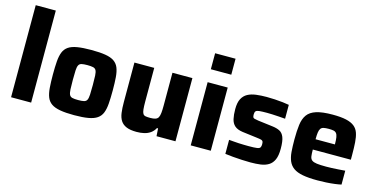

<svg xmlns="http://www.w3.org/2000/svg" viewBox="-74 -1116 2941 1497"><g transform="rotate(15 1396.5 -367.5)"><path d="M62 0V-743H224V0Z M572 8Q504 8 459 0Q414 -8 388 -26Q362 -44 350 -74Q338 -104 334.5 -149Q331 -194 331 -256Q331 -318 334.5 -362.5Q338 -407 350 -437Q362 -467 388 -485Q414 -503 459 -510.5Q504 -518 572 -518Q641 -518 686 -510.5Q731 -503 757 -485Q783 -467 795 -437Q807 -407 810.5 -362.5Q814 -318 814 -256Q814 -194 810.5 -149Q807 -104 795 -74Q783 -44 757 -26Q731 -8 686 0Q641 8 572 8ZM572 -114Q602 -114 619 -118Q636 -122 643 -136Q650 -150 651.5 -179Q653 -208 653 -256Q653 -304 651.5 -332Q650 -360 643 -374Q636 -388 619 -392Q602 -396 572 -396Q542 -396 525.5 -392Q509 -388 502 -374Q495 -360 493.5 -332Q492 -304 492 -256Q492 -208 493.5 -179Q495 -150 502 -136Q509 -122 525.5 -118Q542 -114 572 -114Z M1076 8Q1025 8 994 -5Q963 -18 947 -43Q931 -68 926 -105Q921 -142 921 -191V-510H1081V-240Q1081 -199 1083.5 -175.5Q1086 -152 1093 -141Q1100 -130 1114 -127.5Q1128 -125 1152 -125Q1178 -125 1193.5 -130.5Q1209 -136 1216 -149Q1223 -162 1225.5 -185.5Q1228 -209 1228 -244V-510H1389V0H1236L1232 -62H1223Q1209 -36 1187 -20.5Q1165 -5 1137 1.5Q1109 8 1076 8Z M1510 -614V-743H1675V-614ZM1512 0V-510H1674V0Z M1996 8Q1964 8 1926.5 6Q1889 4 1853.5 1Q1818 -2 1790 -6V-119Q1806 -118 1826.5 -116Q1847 -114 1869 -113Q1891 -112 1911.5 -111.5Q1932 -111 1949 -111Q1996 -111 2016.5 -114Q2037 -117 2042.5 -126.5Q2048 -136 2048 -152Q2048 -168 2044.5 -175Q2041 -182 2030.5 -185Q2020 -188 1995 -191L1876 -206Q1833 -212 1811 -231.5Q1789 -251 1781.5 -284.5Q1774 -318 1774 -363Q1774 -416 1790 -446.5Q1806 -477 1834.5 -492.5Q1863 -508 1902.5 -513Q1942 -518 1987 -518Q2019 -518 2053 -516Q2087 -514 2118 -510.5Q2149 -507 2169 -503V-391Q2144 -393 2116.5 -395Q2089 -397 2064 -398Q2039 -399 2022 -399Q1982 -399 1960.5 -397Q1939 -395 1931.5 -387Q1924 -379 1924 -361Q1924 -347 1926.5 -339.5Q1929 -332 1939 -329Q1949 -326 1970 -323L2090 -308Q2124 -304 2148 -292Q2172 -280 2184.5 -249Q2197 -218 2197 -156Q2197 -100 2182.5 -67.5Q2168 -35 2141 -18.5Q2114 -2 2077.5 3Q2041 8 1996 8Z M2536 8Q2464 8 2417 -1Q2370 -10 2342.5 -29.5Q2315 -49 2301.5 -80Q2288 -111 2284.5 -154Q2281 -197 2281 -254Q2281 -323 2287.5 -373Q2294 -423 2317 -455Q2340 -487 2388.5 -502.5Q2437 -518 2520 -518Q2587 -518 2629 -508.5Q2671 -499 2695.5 -479.5Q2720 -460 2730.5 -429Q2741 -398 2744 -354.5Q2747 -311 2747 -254V-215H2440Q2440 -181 2443 -160.5Q2446 -140 2459 -130Q2472 -120 2499 -116.5Q2526 -113 2574 -113Q2593 -113 2619 -114Q2645 -115 2673.5 -117Q2702 -119 2727 -121V-9Q2705 -4 2673.5 0Q2642 4 2606 6Q2570 8 2536 8ZM2596 -282V-298Q2596 -334 2592.5 -355Q2589 -376 2580.5 -386.5Q2572 -397 2557 -400Q2542 -403 2519 -403Q2493 -403 2477.5 -399.5Q2462 -396 2454 -385Q2446 -374 2443 -353Q2440 -332 2440 -298H2613Z"/></g></svg>

Font: Saira Thin
Style: Bold
Weight: 700
Version: Version 1.101